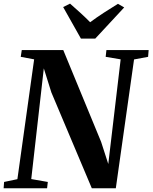

<svg xmlns="http://www.w3.org/2000/svg" viewBox="-30 -1012 820 1032"><path d="M-10.5 0 -8 -34 63.5 -49 153.5 -693 81.5 -706.5 87 -743H310L513.5 -249.5L552 -130.5L618.5 -693L538 -706.5L542 -743H769L766 -706.5L690.5 -692.5L592.5 0H463.5L246 -515.5L205.5 -644.5L138 -49.5L227 -34L223 0ZM405 -804.5 309.5 -974 346.5 -992.5Q374.5 -968 402 -943Q429.5 -918 454.5 -892.5Q489.5 -918.5 527.5 -943.2Q565.5 -968 604 -991.5L637.5 -972L482 -804.5Z"/></svg>

Font: Merriweather 72pt
Style: Bold Italic
Weight: 700
Italic angle: -7.8°
Version: Version 2.101